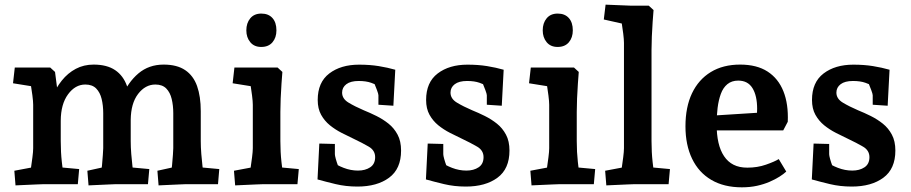

<svg xmlns="http://www.w3.org/2000/svg" viewBox="-20 -780 3859 813"><path d="M651.5 5 646.5 -57 758 -81.6 704.2 -42.6Q706.5 -58.1 708.6 -80.9Q710.6 -103.6 712.2 -124.1Q713.7 -144.5 713.7 -152.5V-300.6Q713.7 -333.2 707 -360.9Q700.4 -388.6 683.9 -405.4Q667.4 -422.1 637.9 -422.1Q595.2 -422.1 564.7 -382.2Q534.2 -342.3 533.5 -272.1L495.1 -368.4Q522 -431.8 566.1 -469.1Q610.3 -506.5 672.9 -506.5Q729.6 -506.5 764.2 -483Q798.8 -459.6 814.5 -415.6Q830.1 -371.5 830.1 -309.2V-182.5Q830.1 -157.5 832.4 -128.1Q834.7 -98.8 837.5 -75.5Q840.4 -52.2 841.4 -44.5L786.3 -75.4L908.5 -64.1L903.1 0H764.3Q759.3 0 739.2 1Q719.2 2 694.8 3Q670.5 4 651.5 5ZM45.7 5 40.7 -57 162.9 -80 104.5 -29Q107.1 -41.5 110.6 -65.3Q114.1 -89.1 117.3 -113.8Q120.5 -138.5 120.5 -152.5V-336.3Q120.5 -350.5 117.1 -376.5Q113.8 -402.5 109.5 -428.2Q105.2 -453.9 103.2 -465.2L161.6 -407.1L35.1 -427.4L42.6 -494H192.7L213 -475.4L237.2 -288.3V-182.5Q237.2 -135.8 241.8 -94.5Q246.4 -53.2 250 -31.4L192.6 -75.4L315.2 -64.1L309.5 0H162.1Q155.3 0 134.7 1Q114.1 2 89.7 3Q65.4 4 45.7 5ZM354.9 5 349.9 -57 461.4 -81.6 407.5 -42.6Q409.9 -58.1 412 -80.9Q414 -103.6 415.5 -124.1Q417.1 -144.5 417.1 -152.5V-300.6Q417.1 -333.2 410.4 -360.9Q403.7 -388.6 387.2 -405.4Q370.7 -422.1 341.3 -422.1Q298.5 -422.1 268 -380.5Q237.5 -338.8 237.2 -268.6L198.5 -364.9Q216.2 -407 241.7 -438.9Q267.2 -470.7 301 -488.6Q334.8 -506.5 376.3 -506.5Q433 -506.5 467.6 -483Q502.2 -459.6 517.8 -415.6Q533.5 -371.5 533.5 -309.2V-182.5Q533.5 -157.5 535.8 -128.1Q538.1 -98.8 540.9 -75.5Q543.7 -52.2 544.7 -44.5L489.6 -75.4L612.2 -64.1L606.5 0H467.6Q462.6 0 442.9 1Q423.2 2 398.5 3Q373.8 4 354.9 5Z M975.7 5 970.7 -57 1092.9 -80 1034.5 -29Q1037.1 -41.5 1040.6 -65.3Q1044.1 -89.1 1047.3 -113.8Q1050.5 -138.5 1050.5 -152.5V-336.3Q1050.5 -350.5 1047.3 -375.5Q1044.2 -400.5 1040 -426.9Q1035.9 -453.4 1032.9 -471.5L1091.6 -407.1L965.1 -427.4L972.6 -494H1155.5L1175.7 -475.4Q1174.1 -456.5 1172 -425.9Q1169.8 -395.3 1168.5 -363.1Q1167.2 -330.9 1167.2 -306.3V-182.5Q1167.2 -135.8 1171.8 -94.5Q1176.4 -53.2 1180 -31.4L1122.6 -75.4L1245.2 -64.1L1239.5 0H1092.1Q1085.3 0 1064.7 1Q1044.1 2 1019.7 3Q995.4 4 975.7 5ZM1086.1 -581.2Q1056.3 -581.2 1039.7 -601.4Q1023.1 -621.5 1023.1 -651.4Q1023.1 -682.4 1039.7 -702.4Q1056.3 -722.5 1086.5 -722.5Q1116.7 -722.5 1133.6 -703.7Q1150.5 -685 1150.5 -651.3Q1150.5 -620.9 1133.8 -601Q1117.1 -581.2 1086.1 -581.2Z M1493.5 10Q1444.5 10 1401.3 -0.4Q1358 -10.8 1324.5 -20.2L1332.1 -172.1L1398 -170.4V-127.2Q1398 -121.5 1401.7 -107.7Q1405.5 -93.9 1411.2 -78.5Q1417 -63.1 1422.5 -51.1L1385.2 -96.6Q1405.1 -80.8 1435.1 -69.3Q1465.1 -57.7 1495.7 -57.7Q1526.8 -57.7 1547.6 -71.6Q1568.5 -85.5 1568.5 -114.5Q1568.5 -143.2 1541.5 -159Q1514.6 -174.7 1477.7 -192.2Q1453.4 -203.5 1426.5 -217.4Q1399.5 -231.2 1376.8 -249.6Q1354.1 -268.1 1339.7 -294Q1325.3 -319.9 1325.3 -356.7Q1325.3 -431.5 1374.2 -468.8Q1423.2 -506.2 1500.3 -506.2Q1546 -506.2 1583.6 -500.1Q1621.3 -494 1653.7 -484.7L1645.7 -332.3L1582.4 -336.5V-376.6Q1582.4 -382 1576.2 -398.6Q1570.1 -415.3 1562.6 -433.1Q1555.2 -450.9 1551.2 -459.6L1594.7 -410.5Q1572.9 -422 1551.4 -429.5Q1529.9 -437.1 1498.7 -437.1Q1464.4 -437.1 1446.5 -423.4Q1428.6 -409.7 1428.6 -387.9Q1428.6 -361.8 1455.9 -345.4Q1483.1 -329 1520 -313.2Q1546.6 -302.5 1574.2 -288.8Q1601.7 -275.1 1625.3 -256.3Q1648.8 -237.5 1663.5 -209.9Q1678.3 -182.3 1678.3 -142.6Q1678.3 -64.9 1627.5 -27.5Q1576.8 10 1493.5 10Z M1952.5 10Q1903.5 10 1860.3 -0.4Q1817 -10.8 1783.5 -20.2L1791.1 -172.1L1857 -170.4V-127.2Q1857 -121.5 1860.7 -107.7Q1864.5 -93.9 1870.2 -78.5Q1876 -63.1 1881.5 -51.1L1844.2 -96.6Q1864.1 -80.8 1894.1 -69.3Q1924.1 -57.7 1954.7 -57.7Q1985.8 -57.7 2006.6 -71.6Q2027.5 -85.5 2027.5 -114.5Q2027.5 -143.2 2000.5 -159Q1973.6 -174.7 1936.7 -192.2Q1912.4 -203.5 1885.5 -217.4Q1858.5 -231.2 1835.8 -249.6Q1813.1 -268.1 1798.7 -294Q1784.3 -319.9 1784.3 -356.7Q1784.3 -431.5 1833.2 -468.8Q1882.2 -506.2 1959.3 -506.2Q2005 -506.2 2042.6 -500.1Q2080.3 -494 2112.7 -484.7L2104.7 -332.3L2041.4 -336.5V-376.6Q2041.4 -382 2035.2 -398.6Q2029.1 -415.3 2021.6 -433.1Q2014.2 -450.9 2010.2 -459.6L2053.7 -410.5Q2031.9 -422 2010.4 -429.5Q1988.9 -437.1 1957.7 -437.1Q1923.4 -437.1 1905.5 -423.4Q1887.6 -409.7 1887.6 -387.9Q1887.6 -361.8 1914.9 -345.4Q1942.1 -329 1979 -313.2Q2005.6 -302.5 2033.2 -288.8Q2060.7 -275.1 2084.3 -256.3Q2107.8 -237.5 2122.5 -209.9Q2137.3 -182.3 2137.3 -142.6Q2137.3 -64.9 2086.5 -27.5Q2035.8 10 1952.5 10Z M2230.7 5 2225.7 -57 2347.9 -80 2289.5 -29Q2292.1 -41.5 2295.6 -65.3Q2299.1 -89.1 2302.3 -113.8Q2305.5 -138.5 2305.5 -152.5V-336.3Q2305.5 -350.5 2302.3 -375.5Q2299.2 -400.5 2295 -426.9Q2290.9 -453.4 2287.9 -471.5L2346.6 -407.1L2220.1 -427.4L2227.6 -494H2410.5L2430.7 -475.4Q2429.1 -456.5 2427 -425.9Q2424.8 -395.3 2423.5 -363.1Q2422.2 -330.9 2422.2 -306.3V-182.5Q2422.2 -135.8 2426.8 -94.5Q2431.4 -53.2 2435 -31.4L2377.6 -75.4L2500.2 -64.1L2494.5 0H2347.1Q2340.3 0 2319.7 1Q2299.1 2 2274.7 3Q2250.4 4 2230.7 5ZM2341.1 -581.2Q2311.3 -581.2 2294.7 -601.4Q2278.1 -621.5 2278.1 -651.4Q2278.1 -682.4 2294.7 -702.4Q2311.3 -722.5 2341.5 -722.5Q2371.7 -722.5 2388.6 -703.7Q2405.5 -685 2405.5 -651.3Q2405.5 -620.9 2388.8 -601Q2372.1 -581.2 2341.1 -581.2Z M2547.4 5 2542.4 -57 2664.5 -80 2606.1 -29Q2608.7 -41.5 2612.2 -65.3Q2615.7 -89.1 2618.9 -113.8Q2622.1 -138.5 2622.1 -152.5V-598.3Q2622.1 -612.5 2619 -637.5Q2615.8 -662.5 2611.7 -688.9Q2607.5 -715.4 2604.5 -733.5L2663.3 -669.1L2536.7 -697.5L2544.3 -760.3L2651.1 -756H2727.1L2747.4 -737.4Q2745.7 -718.5 2743.6 -687.9Q2741.5 -657.3 2740.1 -625.1Q2738.8 -592.9 2738.8 -568.3V-182.5Q2738.8 -135.5 2743.4 -94.3Q2748 -53.2 2751.6 -31.4L2694.3 -75.4L2816.8 -64.1L2811.1 0H2663.7Q2656.9 0 2636.6 1Q2616.4 2 2591.7 3Q2567 4 2547.4 5Z M3121.3 13.2Q3045.6 13.2 2992.1 -18.2Q2938.5 -49.6 2910.5 -108Q2882.5 -166.3 2882.5 -245Q2882.5 -326.6 2910.2 -385Q2938 -443.3 2989.8 -474.9Q3041.6 -506.5 3114 -506.5Q3184.6 -506.5 3230.1 -477.1Q3275.5 -447.8 3297.2 -393.6Q3318.9 -339.4 3315.7 -264.4L3296.5 -227.9H2999.9L3000.5 -290.7L3237.4 -305.7L3179.3 -251Q3181.8 -268.5 3183.9 -285.1Q3186 -301.7 3186 -319.3Q3186 -374.8 3166.3 -406.8Q3146.6 -438.7 3105.9 -438.7Q3078.5 -438.7 3060.1 -423.7Q3041.8 -408.7 3032.3 -382.5Q3022.7 -356.3 3018.6 -323.3Q3014.5 -290.4 3014.5 -253.5Q3014.5 -210.3 3022.2 -176.4Q3029.9 -142.5 3046 -118.6Q3062 -94.6 3086.2 -82.4Q3110.5 -70.1 3144.5 -70.1Q3187.1 -70.1 3223.2 -82.7Q3259.4 -95.3 3277.5 -106.4L3309.3 -53.5Q3298.3 -43.1 3280.3 -31.7Q3262.4 -20.4 3238.6 -10.1Q3214.8 0.2 3185.5 6.7Q3156.1 13.2 3121.3 13.2Z M3586.5 10Q3537.5 10 3494.3 -0.4Q3451 -10.8 3417.5 -20.2L3425.1 -172.1L3491 -170.4V-127.2Q3491 -121.5 3494.7 -107.7Q3498.5 -93.9 3504.2 -78.5Q3510 -63.1 3515.5 -51.1L3478.2 -96.6Q3498.1 -80.8 3528.1 -69.3Q3558.1 -57.7 3588.7 -57.7Q3619.8 -57.7 3640.6 -71.6Q3661.5 -85.5 3661.5 -114.5Q3661.5 -143.2 3634.5 -159Q3607.6 -174.7 3570.7 -192.2Q3546.4 -203.5 3519.5 -217.4Q3492.5 -231.2 3469.8 -249.6Q3447.1 -268.1 3432.7 -294Q3418.3 -319.9 3418.3 -356.7Q3418.3 -431.5 3467.2 -468.8Q3516.2 -506.2 3593.3 -506.2Q3639 -506.2 3676.6 -500.1Q3714.3 -494 3746.7 -484.7L3738.7 -332.3L3675.4 -336.5V-376.6Q3675.4 -382 3669.2 -398.6Q3663.1 -415.3 3655.6 -433.1Q3648.2 -450.9 3644.2 -459.6L3687.7 -410.5Q3665.9 -422 3644.4 -429.5Q3622.9 -437.1 3591.7 -437.1Q3557.4 -437.1 3539.5 -423.4Q3521.6 -409.7 3521.6 -387.9Q3521.6 -361.8 3548.9 -345.4Q3576.1 -329 3613 -313.2Q3639.6 -302.5 3667.2 -288.8Q3694.7 -275.1 3718.3 -256.3Q3741.8 -237.5 3756.5 -209.9Q3771.3 -182.3 3771.3 -142.6Q3771.3 -64.9 3720.5 -27.5Q3669.8 10 3586.5 10Z"/></svg>

Font: Andada Pro
Style: Regular
Weight: 400
Designer: Carolina Giovagnoli
Foundry: Huerta Tipografica
Version: Version 3.003